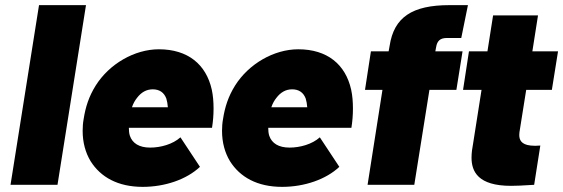

<svg xmlns="http://www.w3.org/2000/svg" viewBox="-20 -720 2194 748"><path d="M21 0H204L315 -700H132Z M565 -145C522 -145 496 -162 486 -191C483 -200 482 -211 482 -222H806C810 -247 812 -272 812 -297C812 -323 810 -348 805 -371C783 -469 712 -528 599 -528C504 -528 406 -471 353 -387C326 -344 313 -302 306 -257C303 -241 302 -225 302 -210C302 -165 313 -125 333 -92C372 -30 439 8 536 8C623 8 707 -21 759 -70L683 -185C653 -158 606 -145 565 -145ZM575 -372C601 -372 619 -360 628 -336C631 -326 633 -315 634 -302H494C499 -317 506 -329 514 -339C530 -360 550 -372 575 -372Z M1108 -145C1065 -145 1039 -162 1029 -191C1026 -200 1025 -211 1025 -222H1349C1353 -247 1355 -272 1355 -297C1355 -323 1353 -348 1348 -371C1326 -469 1255 -528 1142 -528C1047 -528 949 -471 896 -387C869 -344 856 -302 849 -257C846 -241 845 -225 845 -210C845 -165 856 -125 876 -92C915 -30 982 8 1079 8C1166 8 1250 -21 1302 -70L1226 -185C1196 -158 1149 -145 1108 -145ZM1118 -372C1144 -372 1162 -360 1171 -336C1174 -326 1176 -315 1177 -302H1037C1042 -317 1049 -329 1057 -339C1073 -360 1093 -372 1118 -372Z M1782 -520H1676L1679 -536C1683 -561 1695 -572 1721 -572H1777L1803 -700H1731C1586 -700 1515 -653 1498 -542L1494 -520H1425L1402 -370H1470L1412 0H1594L1653 -370H1758Z M2130 -370 2154 -520H2054L2076 -660H1901L1879 -520H1807L1784 -370H1856L1823 -160C1820 -144 1817 -125 1817 -106C1817 -52 1842 4 1971 4C1988 4 2016 3 2061 0L2085 -153C2078 -153 2071 -152 2065 -152C2058 -152 2053 -153 2047 -153C2010 -157 2003 -176 2003 -194C2003 -201 2004 -208 2005 -213L2030 -370Z"/></svg>

Font: Arthouse Owned Black
Style: Italic
Weight: 900
Italic angle: -10°
Designer: Jeremy Tribby
Foundry: Tribby Type
Version: Version 1.000;PS 001.000;hotconv 1.0.88;makeotf.lib2.5.64775